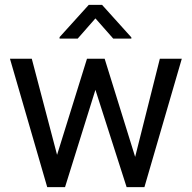

<svg xmlns="http://www.w3.org/2000/svg" viewBox="-20 -770 791 790"><path d="M536.1 -124.5 637.7 -528.3H728L574.2 0H501L372.6 -400.4L247.6 0H174.3L21 -528.3H110.8L214.8 -132.8L337.9 -528.3H410.6ZM520.5 -616.2V-611.3H445.8L372.6 -694.3L299.8 -611.3H225.1V-617.2L345.2 -750H399.9Z"/></svg>

Font: SteelSelectRoboto
Style: Roboto-Regular
Weight: 400
Designer: Google
Version: Version 2.137; 2017